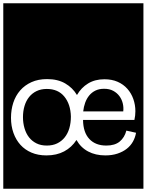

<svg xmlns="http://www.w3.org/2000/svg" viewBox="-32 -937 894 1170"><path d="M-12 -917H842V213H-12ZM255 -455Q201 -455 160 -436.5Q119 -418 91 -386Q63 -354 49 -311Q35 -268 35 -219Q35 -169 50 -127Q65 -85 92.5 -54.5Q120 -24 160 -7Q200 10 251 10Q313 10 359 -14.5Q405 -39 434 -84Q460 -38 505 -14Q550 10 610 10Q651 10 684 -1Q717 -12 740.5 -30.5Q764 -49 778 -74Q792 -99 797 -128L738 -141Q727 -99 697.5 -74.5Q668 -50 616 -50Q550 -50 512.5 -90Q475 -130 474 -206H787Q793 -233 793 -259Q793 -298 780.5 -333.5Q768 -369 744 -396Q720 -423 685 -438.5Q650 -454 604 -454Q547 -454 505 -428.5Q463 -403 437 -358Q411 -402 365.5 -428.5Q320 -455 255 -455ZM253 -50Q217 -50 190 -63.5Q163 -77 145 -100Q127 -123 117.5 -155Q108 -187 108 -223Q108 -260 117.5 -291.5Q127 -323 145.5 -346Q164 -369 191 -382Q218 -395 253 -395Q322 -395 360 -348.5Q398 -302 400 -227Q400 -188 390.5 -155.5Q381 -123 362 -99.5Q343 -76 316 -63Q289 -50 253 -50ZM475 -258Q478 -286 487 -311Q496 -336 511.5 -355Q527 -374 549.5 -385Q572 -396 602 -396Q635 -396 658 -383.5Q681 -371 695.5 -351.5Q710 -332 716 -307.5Q722 -283 719 -258Z"/></svg>

Font: Zilla Slab Regular Highlight
Style: Regular
Weight: 410
Designer: Typotheque Type Foundry
Foundry: Typotheque type foundry
Version: Version 1.0; 2017